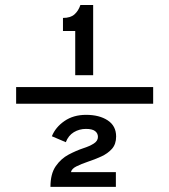

<svg xmlns="http://www.w3.org/2000/svg" viewBox="-20 -724 656 744"><path d="M42.5 -322V-386.5H573.5V-322ZM271.5 -432.5V-604H224V-654.5Q253 -654.5 268.5 -668.2Q284 -682 291.5 -704.5H341V-432.5ZM175.5 0Q175.5 -50.5 196 -80Q216.5 -109.5 246 -125Q275.5 -140.5 302.5 -149.5Q327.5 -157.5 343.5 -167.8Q359.5 -178 359.5 -193.5Q359.5 -207.5 348.5 -216Q337.5 -224.5 313 -224.5Q287.5 -224.5 266.2 -211.8Q245 -199 235 -173L181 -196Q195 -231 229.8 -255Q264.5 -279 313.5 -279Q365 -279 397.5 -257.5Q430 -236 430 -195Q430 -165.5 413.8 -147.2Q397.5 -129 372.2 -117.5Q347 -106 321 -97.5Q294.5 -88.5 276 -79.2Q257.5 -70 255 -57H429V0Z"/></svg>

Font: Overpass Mono
Style: Regular
Weight: 400
Designer: Delve Withrington, Dave Bailey
Foundry: Delve Fonts LLC
Version: Version 4.000